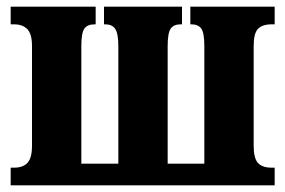

<svg xmlns="http://www.w3.org/2000/svg" viewBox="-20 -556 856 576"><path d="M12 -53H22Q49 -53 62.5 -67.5Q76 -82 76 -119V-418Q76 -454 62 -468.5Q48 -483 22 -483H12V-536H267V-483H264Q242 -483 233 -470Q224 -457 224 -418V-65H335V-417Q335 -456 325.5 -469.5Q316 -483 296 -483H292V-536H526V-483H522Q501 -483 492 -470Q483 -457 483 -418V-65H593V-418Q593 -457 584 -470Q575 -483 554 -483H551V-536H804V-483H795Q767 -483 754 -469.5Q741 -456 741 -418V-119Q741 -81 754 -67Q767 -53 795 -53H804V0H12Z"/></svg>

Font: Noto Serif CondExtraBold
Style: Regular
Weight: 800
Width: 3
Designer: Monotype Design Team
Foundry: Monotype Imaging Inc.
Version: Version 1.001